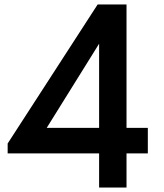

<svg xmlns="http://www.w3.org/2000/svg" viewBox="-20 -845 737 865"><path d="M426.5 0H550V-154H646V-269H550V-825H420L14.5 -198.5V-154H426.5ZM190.5 -269 426.5 -648V-269Z"/></svg>

Font: Spartan SemiBold
Style: Regular
Weight: 600
Designer: Matt Bailey, Mirko Velimirovic
Foundry: Matt Bailey
Version: Version 1.003; ttfautohint (v1.8.3)